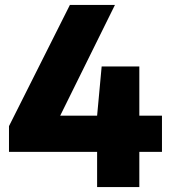

<svg xmlns="http://www.w3.org/2000/svg" viewBox="-20 -760 693 780"><path d="M16.5 -143V-247.5L264 -740H447L203.5 -247.5L183.5 -290H638V-143ZM374.5 0V-290L393 -490H546V0Z"/></svg>

Font: Encode Sans SC Condensed Thin ExtraBold
Style: Regular
Weight: 800
Version: Version 3.002